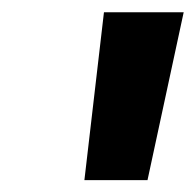

<svg xmlns="http://www.w3.org/2000/svg" viewBox="-20 -748 327 321"><path d="M121.1 -446.8 153.8 -727.5H287.1L226.6 -446.8Z"/></svg>

Font: Inter 28pt
Style: Bold Italic
Weight: 700
Italic angle: -9.3988°
Designer: Rasmus Andersson
Foundry: rsms
Version: Version 4.001;git-66647c0bb